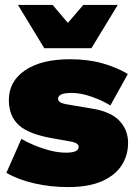

<svg xmlns="http://www.w3.org/2000/svg" viewBox="-20 -751 549 781"><path d="M256 10Q186 10 120 -5Q54 -20 6 -48L67 -186Q87 -174 117.5 -161Q148 -148 182.5 -139Q217 -130 249 -130Q300 -130 300 -154Q300 -161 292 -167Q284 -173 258 -177L202 -187Q98 -204 57 -241.5Q16 -279 16 -344Q16 -420 82 -465Q148 -510 265 -510Q338 -510 396.5 -493.5Q455 -477 500 -450L429 -322Q397 -342 353 -357.5Q309 -373 272 -373Q241 -373 228.5 -366.5Q216 -360 216 -349Q216 -342 223.5 -336Q231 -330 255 -326L350 -310Q429 -298 465 -260.5Q501 -223 501 -170Q501 -120 475.5 -79.5Q450 -39 396 -14.5Q342 10 256 10ZM459 -731 352 -555H160L53 -731H194L256 -658L319 -731Z"/></svg>

Font: Prodigy Sans ExtraBold
Style: Regular
Weight: 800
Designer: Wei Huang
Foundry: Wei Huang
Version: Version 1.003; ttfautohint (v1.8.3)